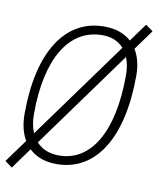

<svg xmlns="http://www.w3.org/2000/svg" viewBox="-89 -818 784 952"><g transform="rotate(10 303.0 -341.5)"><path d="M36.1 65.4 112.3 -40C146 -7.8 192.9 9.8 250.5 9.8C448.2 9.8 564.9 -176.3 564.9 -490.7C564.9 -542.5 553.7 -586.4 532.7 -620.1L606 -721.2L569.3 -748L502.9 -656.7C469.7 -687 423.8 -703.1 367.2 -703.1C169.4 -703.1 52.2 -519 52.2 -208C52.2 -155.8 63 -111.8 83.5 -77.1L-0.5 38.6ZM115.2 -121.1C104 -147.5 98.1 -179.2 98.1 -215.3C98.1 -494.1 197.3 -659.2 365.2 -659.2C411.1 -659.2 447.3 -643.6 473.1 -614.7ZM254.9 -34.2C206.5 -34.2 168.5 -50.3 141.6 -80.1L498.5 -572.8C508.8 -547.9 514.2 -517.6 514.2 -483.4C514.2 -201.2 418 -34.2 254.9 -34.2Z"/></g></svg>

Font: Cascadia Code PL ExtraLight
Style: Italic
Weight: 200
Italic angle: -10°
Monospace: yes
Designer: Aaron Bell
Foundry: Saja Typeworks
Version: Version 2404.023